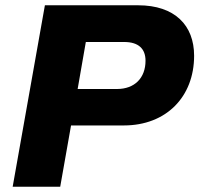

<svg xmlns="http://www.w3.org/2000/svg" viewBox="-20 -707 755 727"><path d="M28 0H208L249 -232H449C609 -232 715 -340 715 -496C715 -611 642 -687 503 -687H150ZM274 -370 305 -548H450C505 -548 531 -522 531 -477C531 -412 490 -370 423 -370Z"/></svg>

Font: Archivo ExtraBold
Style: Italic
Weight: 800
Italic angle: -10°
Designer: Hector Gatti
Foundry: Omnibus-Type
Version: Version 2.001